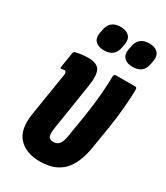

<svg xmlns="http://www.w3.org/2000/svg" viewBox="-176 -768 738 852"><g transform="rotate(30 193.5 -342.5)"><path d="M173 6Q99 6 62 -35Q25 -76 38 -159L73 -377Q77 -400 63 -400Q59 -400 55.5 -399Q52 -398 49 -398Q42 -396 44 -404L56 -480Q57 -491 68 -493Q81 -496 96.5 -498Q112 -500 128 -500Q175 -500 188 -475.5Q201 -451 192 -393L155 -157Q150 -125 155 -112Q160 -99 181 -99Q200 -99 210.5 -113Q221 -127 226 -161L245 -278Q254 -337 258.5 -391Q263 -445 263 -482Q264 -494 274 -494H372Q381 -494 381 -484Q381 -447 376.5 -393Q372 -339 363 -281L344 -165Q330 -78 288.5 -36Q247 6 173 6ZM318 -563Q290 -563 275 -577.5Q260 -592 264 -620L267 -634Q275 -691 332 -691Q360 -691 375 -676.5Q390 -662 386 -634L383 -619Q375 -563 318 -563ZM171 -563Q143 -563 128 -577.5Q113 -592 117 -620L120 -634Q128 -691 185 -691Q213 -691 228 -676.5Q243 -662 239 -634L236 -619Q228 -563 171 -563Z"/></g></svg>

Font: Sofia Sans Extra Condensed ExtraBold
Style: Italic
Weight: 800
Italic angle: -9°
Designer: Botio Nikoltchev, Ani Petrova
Foundry: lettersoup
Version: Version 4.101; ttfautohint (v1.8.4.7-5d5b)